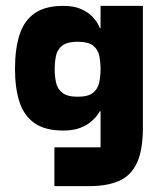

<svg xmlns="http://www.w3.org/2000/svg" viewBox="-20 -434 536 653"><path d="M165 199V67H322V-56H320Q320 -56 313.5 -46Q307 -36 293 -23Q279 -10 255 0Q231 10 195 10Q133 10 97 -15.5Q61 -41 46 -88Q31 -135 31 -199Q31 -268 46.5 -316Q62 -364 98 -389Q134 -414 195 -414Q233 -414 257.5 -402.5Q282 -391 295.5 -376Q309 -361 314.5 -349.5Q320 -338 320 -338H322V-414H466V0Q466 77 445.5 120.5Q425 164 384.5 181.5Q344 199 284 199ZM244 -105Q280 -105 296.5 -118.5Q313 -132 317.5 -153.5Q322 -175 322 -199Q322 -223 317.5 -244.5Q313 -266 296.5 -279Q280 -292 244 -292Q209 -292 192 -279Q175 -266 170.5 -244.5Q166 -223 166 -199Q166 -175 170.5 -153.5Q175 -132 192 -118.5Q209 -105 244 -105Z"/></svg>

Font: Darker Grotesque Light Black
Style: Regular
Weight: 900
Version: Version 1.000;gftools[0.9.28]